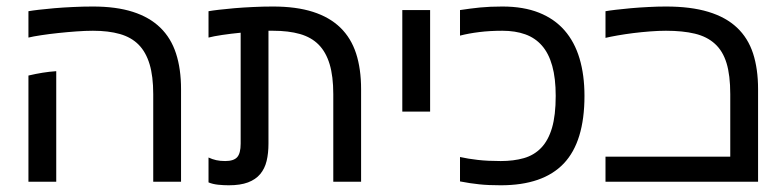

<svg xmlns="http://www.w3.org/2000/svg" viewBox="-20 -549 2350 580"><path d="M260.7 -456.1Q238.8 -456.1 210.9 -454.1Q183.1 -452.1 155.8 -449.2Q128.4 -446.3 104.2 -442.6Q80.1 -439 65.9 -435.5V-515.1Q76.7 -517.1 97.2 -519.5Q117.7 -522 143.8 -524.2Q169.9 -526.4 200 -527.8Q230 -529.3 260.7 -529.3Q331.1 -529.3 381.3 -513.2Q431.6 -497.1 464.1 -465.6Q496.6 -434.1 511.7 -387.5Q526.9 -340.8 526.9 -279.8V0H442.9V-264.6Q442.9 -318.4 431.9 -355Q420.9 -391.6 398.7 -414.1Q376.5 -436.5 342 -446.3Q307.6 -456.1 260.7 -456.1ZM149.9 0H65.9V-320.8Q88.9 -326.2 108.6 -329.3Q128.4 -332.5 149.9 -334Z M609.9 -73.2Q621.1 -67.9 633.1 -65.2Q645 -62.5 660.2 -62.5Q686 -62.5 696.5 -74.2Q707 -85.9 707 -115.2V-450.2Q677.2 -447.3 651.1 -443.4Q625 -439.5 609.9 -435.5V-515.1Q620.6 -517.1 641.1 -519.5Q661.6 -522 687.7 -524.2Q713.9 -526.4 743.9 -527.8Q773.9 -529.3 804.7 -529.3Q875 -529.3 925.3 -513.2Q975.6 -497.1 1008.1 -465.6Q1040.5 -434.1 1055.7 -387.5Q1070.8 -340.8 1070.8 -279.8V0H986.8V-264.6Q986.8 -318.4 975.8 -355Q964.8 -391.6 942.6 -414.1Q920.4 -436.5 886 -446.3Q851.6 -456.1 804.7 -456.1H791V-115.2Q791 -85.9 785.4 -62.7Q779.8 -39.6 766.1 -23.2Q752.4 -6.8 729.2 2Q706.1 10.7 670.9 10.7Q655.3 10.7 638.9 9Q622.6 7.3 609.9 2Z M1279.3 -518.6V-211.9H1195.3V-518.6Z M1658.7 -259.3Q1658.7 -312.5 1648.2 -350.1Q1637.7 -387.7 1617.2 -411.1Q1596.7 -434.6 1566.7 -445.3Q1536.6 -456.1 1497.6 -456.1Q1459.5 -456.1 1427.7 -452.1Q1396 -448.2 1369.6 -441.4V-518.6Q1400.9 -523.4 1430.4 -526.4Q1460 -529.3 1497.6 -529.3Q1561.5 -529.3 1608.2 -510.7Q1654.8 -492.2 1685.3 -457.3Q1715.8 -422.4 1730.7 -372.3Q1745.6 -322.3 1745.6 -259.3Q1745.6 -121.1 1683.1 -55.2Q1620.6 10.7 1492.7 10.7Q1473.6 10.7 1457.8 10Q1441.9 9.3 1427.7 7.8Q1413.6 6.3 1399.4 4.2Q1385.3 2 1369.6 -1V-74.7Q1393.6 -69.3 1423.6 -65.9Q1453.6 -62.5 1492.7 -62.5Q1531.7 -62.5 1562.5 -71.3Q1593.3 -80.1 1614.7 -102.3Q1636.2 -124.5 1647.5 -162.6Q1658.7 -200.7 1658.7 -259.3Z M1991.7 -456.1Q1969.7 -456.1 1943.8 -454.1Q1918 -452.1 1892.8 -449Q1867.7 -445.8 1845.5 -441.9Q1823.2 -438 1809.1 -434.6V-515.1Q1819.8 -517.1 1840.3 -519.5Q1860.8 -522 1885.7 -524.2Q1910.6 -526.4 1938.2 -527.8Q1965.8 -529.3 1991.7 -529.3Q2066.9 -529.3 2119.9 -513.2Q2172.9 -497.1 2206.3 -465.6Q2239.7 -434.1 2254.9 -387.5Q2270 -340.8 2270 -279.8V0H1809.1V-75.7H2186V-264.6Q2186 -321.3 2174.8 -358.2Q2163.6 -395 2139.6 -416.7Q2115.7 -438.5 2079.1 -447.3Q2042.5 -456.1 1991.7 -456.1Z"/></svg>

Font: Arian AMU
Style: Regular
Weight: 400
Designer: Ruben Hakobyan (Tarumian)
Foundry: Ruben Hakobyan (Tarumian)
Version: Version 4.003